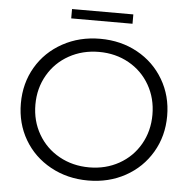

<svg xmlns="http://www.w3.org/2000/svg" viewBox="-57 -899 953 961"><g transform="rotate(5 419.5 -418.0)"><path d="M420 6Q316 6 231.5 -40.5Q147 -87 99.5 -168Q52 -249 52 -350Q52 -451 99.5 -532Q147 -613 231.5 -659.5Q316 -706 420 -706Q524 -706 607.5 -660Q691 -614 739 -532.5Q787 -451 787 -350Q787 -249 739 -167.5Q691 -86 607.5 -40Q524 6 420 6ZM420 -60Q503 -60 570 -97.5Q637 -135 675 -201.5Q713 -268 713 -350Q713 -432 675 -498.5Q637 -565 570 -602.5Q503 -640 420 -640Q337 -640 269.5 -602.5Q202 -565 163.5 -498.5Q125 -432 125 -350Q125 -268 163.5 -201.5Q202 -135 269.5 -97.5Q337 -60 420 -60ZM266 -842H574V-795H266Z"/></g></svg>

Font: APTA Sans Regular
Style: Regular
Weight: 400
Version: Version 7.200